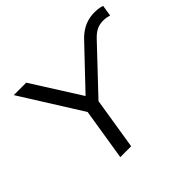

<svg xmlns="http://www.w3.org/2000/svg" viewBox="-162 -925 1136 1136"><g transform="rotate(-45 406.5 -357.0)"><path d="M252 0 310 -362 319 -302 66 -705H170L368 -392H354L583 -633Q610 -663 636.5 -680.5Q663 -698 691 -706Q719 -714 751 -714Q763 -714 773.5 -713Q784 -712 793.5 -710Q803 -708 813 -704L802 -635Q789 -639 777.5 -641Q766 -643 751 -643Q721 -643 696.5 -631Q672 -619 647 -592L373 -302L401 -362L343 0Z"/></g></svg>

Font: Nunito Sans 10pt SemiExpanded
Style: Italic
Weight: 400
Width: 6
Italic angle: -9°
Designer: Vernon Adams
Foundry: Vernon Adams
Version: Version 3.101;gftools[0.9.27]